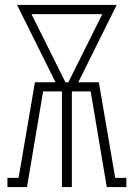

<svg xmlns="http://www.w3.org/2000/svg" viewBox="-20 -755 540 775"><path d="M10 0V-37H55L121 -423H204L49 -735H451L296 -423H379L445 -37H490V0H411L346 -386H270V0H230V-386H154L89 0ZM244 -423H256L393 -698H107Z"/></svg>

Font: Iosevka Slab Extralight
Style: Regular
Weight: 200
Monospace: yes
Designer: Belleve Invis
Foundry: Belleve Invis
Version: Version 11.1.1; ttfautohint (v1.8.3)